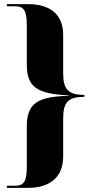

<svg xmlns="http://www.w3.org/2000/svg" viewBox="-20 -780 439 924"><path d="M13 124H116C225 124 284 68 284 -26V-210C284 -289 309 -314 386 -314V-323C309 -324 284 -349 284 -428V-613C284 -707 225 -760 116 -760H13V-750H53C98 -750 109 -724 109 -656V-469C109 -362 157 -328 311 -321V-319C157 -315 109 -281 109 -170V20C109 88 98 114 53 114H13Z"/></svg>

Font: Noto Serif Display Condensed Black
Style: Regular
Weight: 900
Width: 3
Designer: Monotype Design Team
Foundry: Monotype Imaging Inc.
Version: Version 2.009